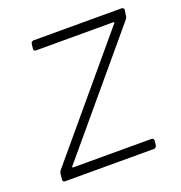

<svg xmlns="http://www.w3.org/2000/svg" viewBox="-98 -587 635 673"><g transform="rotate(-20 219.0 -251.0)"><path d="M33 0H364C370 0 374 -4 375 -10L377 -26C377 -32 374 -36 368 -36H76C73 -36 73 -39 75 -41L427 -460C430 -464 432 -468 432 -473L435 -492C436 -498 432 -502 426 -502H98C93 -502 88 -498 88 -492L86 -476C85 -470 88 -466 94 -466H383C386 -466 387 -463 384 -461L32 -42C29 -38 27 -34 27 -29L25 -10C24 -4 27 0 33 0Z"/></g></svg>

Font: Barlow ExtraLight
Style: Italic
Weight: 275
Italic angle: -7°
Designer: Jeremy Tribby
Foundry: Tribby Type
Version: Version 1.422;hotconv 1.0.109;makeotfexe 2.5.65596